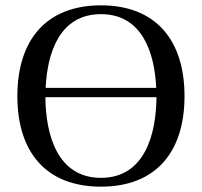

<svg xmlns="http://www.w3.org/2000/svg" viewBox="-20 -685 756 719"><path d="M45 -325C45 -116 152 14 358 14C564 14 671 -116 671 -325C671 -534 564 -665 358 -665C152 -665 45 -534 45 -325ZM150 -321H566C565 -184 523 -19 358 -19C193 -19 151 -184 150 -321ZM151 -356C157 -487 203 -632 358 -632C513 -632 559 -487 565 -356Z"/></svg>

Font: erewhon
Style: Regular
Weight: 400
Version: Version 1.0.0